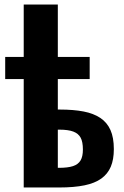

<svg xmlns="http://www.w3.org/2000/svg" viewBox="-20 -830 549 850"><path d="M85 0V-810H236V-345Q238 -345 239.5 -345Q241 -345 242.5 -345Q244 -345 245 -345Q305 -345 349.5 -336.5Q394 -328 424 -308Q454 -288 469 -254.5Q484 -221 484 -170Q484 -124 470.5 -92Q457 -60 428.5 -39.5Q400 -19 354 -9.5Q308 0 242 0ZM236 -87H241Q280 -87 303 -94.5Q326 -102 336.5 -119.5Q347 -137 347 -168Q347 -202 337 -220.5Q327 -239 304.5 -247.5Q282 -256 243 -256Q242 -256 240 -256Q238 -256 236 -256ZM3 -480V-578H377V-480Z"/></svg>

Font: Oswald SemiBold
Style: Regular
Weight: 600
Designer: Vernon Adams
Foundry: Vernon Adams
Version: Version 4.103;gftools[0.9.33.dev8+g029e19f]